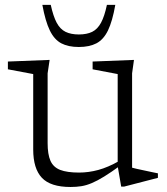

<svg xmlns="http://www.w3.org/2000/svg" viewBox="-20 -736 665 766"><path d="M170 -165Q170 -120.5 181.2 -94.8Q192.5 -69 220 -58.2Q247.5 -47.5 295.5 -47.5Q333.5 -47.5 372.2 -58Q411 -68.5 455 -93.5L460 -75.5Q423 -48.5 395.8 -31.8Q368.5 -15 346.8 -5.8Q325 3.5 304.8 6.8Q284.5 10 261.5 10Q181.5 10 147 -26.8Q112.5 -63.5 112.5 -139.5V-440.5L11.5 -459.5V-490.5L178 -497L170 -443.5ZM463.5 8.5 449.5 -73V-440.5L349.5 -459.5V-490.5L514.5 -497L507 -443.5V-67Q511.5 -65.5 525 -62.5Q538.5 -59.5 555.2 -56Q572 -52.5 587 -49.2Q602 -46 610 -44.5V-26.5L475 8.5ZM294.5 -598.5Q326.5 -598.5 347.8 -609Q369 -619.5 383 -645.2Q397 -671 406.5 -716.5H440Q428.5 -651 410.8 -614.5Q393 -578 364.8 -563.2Q336.5 -548.5 294.5 -548.5Q252.5 -548.5 224.5 -563.2Q196.5 -578 178.8 -614.5Q161 -651 149 -716.5H182.5Q192.5 -671 206.2 -645.2Q220 -619.5 241.5 -609Q263 -598.5 294.5 -598.5Z"/></svg>

Font: Newsreader 9pt Light
Style: Regular
Weight: 300
Designer: Hugues Gentile
Foundry: Production Type
Version: Version 1.003